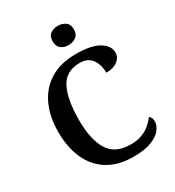

<svg xmlns="http://www.w3.org/2000/svg" viewBox="-219 -1059 1089 1195"><g transform="rotate(-30 325.0 -461.0)"><path d="M388 10Q277 10 203.5 -36Q130 -82 93 -164.5Q56 -247 56 -358Q56 -466 94 -548.5Q132 -631 207 -677.5Q282 -724 393 -724Q503 -724 557.5 -691Q612 -658 612 -609Q612 -574 582 -551Q552 -528 500 -528Q500 -560 489.5 -591.5Q479 -623 454 -643.5Q429 -664 387 -664Q286 -664 245.5 -584.5Q205 -505 205 -358Q205 -217 251.5 -141Q298 -65 409 -65Q457 -65 492 -78.5Q527 -92 551 -113.5Q575 -135 592 -157Q610 -144 610 -115Q610 -88 588.5 -59Q567 -30 518 -10Q469 10 388 10ZM384 -794Q352 -794 330 -810.5Q308 -827 308 -863Q308 -900 330 -916Q352 -932 384 -932Q414 -932 437 -916Q460 -900 460 -863Q460 -827 437 -810.5Q414 -794 384 -794Z"/></g></svg>

Font: Noto Naskh Arabic UI Semi
Style: Bold
Weight: 700
Designer: Monotype Design Team, David Williams, Mohamad Dakak and Nizar Qandah
Foundry: Monotype Imaging Inc.
Version: Version 2.014; ttfautohint (v1.8.4.7-5d5b)